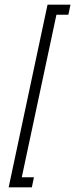

<svg xmlns="http://www.w3.org/2000/svg" viewBox="-20 -760 321 820"><path d="M17 40 183 -740H281L272 -697H221L73 -3H125L116 40Z"/></svg>

Font: Raleway Thin Light
Style: Italic
Weight: 300
Italic angle: -12°
Version: Version 4.026